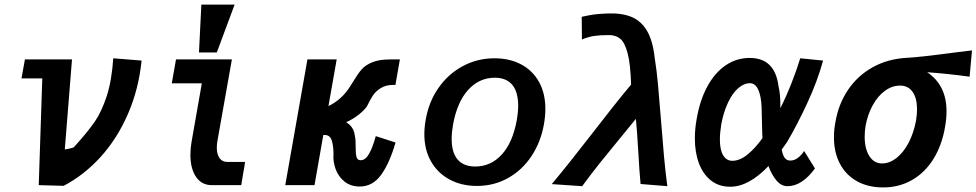

<svg xmlns="http://www.w3.org/2000/svg" viewBox="-20 -810 4272 840"><path d="M165 -467H74L89 -550H295L263.5 -156.5Q268 -156.5 285.2 -160.2Q302.5 -164 304 -167L320.5 -185.5Q367 -237.5 395.8 -279.5Q424.5 -321.5 446.8 -389.2Q469 -457 475.5 -555L599.5 -545Q586.5 -418.5 539.5 -310.8Q492.5 -203 420 -123.2Q347.5 -43.5 258.5 3L149.5 0Z M813 -133Q813 -161 818 -189L863 -445.5H731.5L750 -550H994.5L931.5 -195Q928.5 -178.5 928.5 -164Q928.5 -135 940.5 -118.2Q952.5 -101.5 975 -101.5H1052Q1050.5 -86.5 1043.5 -49L1035.5 0H905.5Q861.5 -0.5 837.2 -36.8Q813 -73 813 -133ZM1006.5 -790 928.5 -580.5H850.5L861 -790Z M1439 -135Q1439 -172.5 1431.2 -196Q1423.5 -219.5 1400.5 -219.5H1394.5L1356 0H1228L1325 -550H1453L1417 -346Q1445 -359 1470.2 -381.8Q1495.5 -404.5 1514 -435.5L1528.5 -458.5Q1546.5 -488.5 1562.5 -506.8Q1578.5 -525 1608.5 -537.5Q1638.5 -550 1687 -550H1729.5L1710 -438.5H1700.5Q1667.5 -438.5 1645.2 -424.2Q1623 -410 1611 -391.5Q1599 -373 1585.5 -345Q1575 -329 1550.8 -309.5Q1526.5 -290 1494.5 -275Q1528.5 -255.5 1532.5 -215Q1535 -205.5 1535.5 -192Q1536 -178.5 1536 -165.5Q1536 -137 1539.8 -123Q1543.5 -109 1558 -109Q1578 -109 1594 -136Q1610 -163 1624 -214.5L1710.5 -186.5Q1684.5 -96.5 1647.5 -45.2Q1610.5 6 1554 6Q1513.5 6 1486.5 -16.2Q1459.5 -38.5 1448 -71.2Q1436.5 -104 1439 -135Z M1836.5 -223.5Q1836.5 -253.5 1842.5 -286.5Q1856 -365 1898.8 -426Q1941.5 -487 2005.2 -521Q2069 -555 2143 -555Q2210 -555 2260.5 -528Q2311 -501 2338.5 -451Q2366 -401 2366 -333.5Q2366 -302.5 2360 -268Q2346.5 -189.5 2305.8 -127.8Q2265 -66 2203 -31.2Q2141 3.5 2066.5 3.5Q2000 3.5 1947.8 -24.2Q1895.5 -52 1866 -103.2Q1836.5 -154.5 1836.5 -223.5ZM2241 -284.5Q2247 -319 2247 -347.5Q2247 -408 2221 -439Q2195 -470 2145 -470Q2076.5 -470 2028.2 -416.8Q1980 -363.5 1962 -265Q1956 -230.5 1956 -202.5Q1956 -142.5 1982.2 -112Q2008.5 -81.5 2059 -81.5Q2127.5 -81.5 2175.2 -133.8Q2223 -186 2241 -284.5Z M2573.5 -229.5Q2613.5 -281.5 2657 -336.5Q2700.5 -391.5 2741 -440Q2738.5 -529 2726 -576.5Q2713.5 -624 2693.8 -640.2Q2674 -656.5 2645 -656.5Q2605.5 -656.5 2581 -653Q2556.5 -649.5 2526 -637.5L2525 -736.5Q2559.5 -744 2577.8 -746.5Q2596 -749 2625.5 -750.5Q2634.5 -750.5 2639.5 -751Q2701.5 -753.5 2743.8 -735.5Q2786 -717.5 2811 -674.5Q2836 -631.5 2844 -559Q2853 -502.5 2858.2 -446Q2863.5 -389.5 2871.5 -288.5Q2879.5 -187 2885 -126Q2890.5 -65 2899.5 4.5L2782.5 -5Q2777 -62.5 2773 -139Q2767 -240.5 2762 -290L2690.5 -202.5Q2641 -142.5 2605 -97.5Q2569 -52.5 2527 4.5L2394 -4.5Q2438.5 -58 2477 -106.5Q2515.5 -155 2573.5 -229.5Z M3020 -204.5Q3020 -247 3028 -290Q3042 -371.5 3074.5 -431.5Q3107 -491.5 3154.5 -524Q3202 -556.5 3260 -556.5Q3370.5 -556.5 3386 -432.5Q3395 -397.5 3394 -336.5Q3420 -388 3443.8 -448.8Q3467.5 -509.5 3481 -555L3581 -545Q3556 -454 3511.8 -358.8Q3467.5 -263.5 3424 -189.5L3400 -155.5Q3404.5 -131 3413.2 -119.2Q3422 -107.5 3437.5 -107.5Q3455.5 -107.5 3471.2 -119.8Q3487 -132 3498 -149.5L3545.5 -73Q3488.5 4.5 3425.5 4.5Q3398.5 4.5 3377.8 -19.5Q3357 -43.5 3342 -83.5Q3256 7 3174.5 7Q3125.5 7 3090.8 -20.2Q3056 -47.5 3038 -95.2Q3020 -143 3020 -204.5ZM3129.5 -199.5Q3129.5 -154 3144 -130.2Q3158.5 -106.5 3184 -106.5Q3216.5 -106.5 3250.2 -133.8Q3284 -161 3316 -206Q3314.5 -223.5 3314.5 -238.5L3313.5 -279Q3313 -317.5 3312 -341Q3311 -364.5 3308 -380.5Q3296.5 -446 3261.5 -446Q3235 -446 3210 -424.5Q3185 -403 3165.5 -362.2Q3146 -321.5 3135.5 -266Q3129.5 -228.5 3129.5 -199.5Z M3628.5 -209.5Q3628.5 -242.5 3635 -276.5Q3648.5 -355 3690.2 -417Q3732 -479 3798 -515.8Q3864 -552.5 3947 -557Q3996.5 -559 4167 -581.5L4232.5 -589.5L4222 -474.5Q4127.5 -487.5 4036.5 -494Q4121 -437 4121 -323.5Q4121 -290 4114.5 -254Q4101 -175 4064.2 -115.2Q4027.5 -55.5 3970.8 -22.8Q3914 10 3843.5 10Q3778 10 3729.5 -17Q3681 -44 3654.8 -93.5Q3628.5 -143 3628.5 -209.5ZM3987.5 -281.5Q3992 -309.5 3992 -332Q3992 -381 3972.5 -408.2Q3953 -435.5 3918 -435.5Q3883 -435.5 3852 -413Q3821 -390.5 3798.8 -350.8Q3776.5 -311 3767 -260Q3763 -237.5 3763 -211.5Q3763 -159 3783.5 -127Q3804 -95 3839 -95Q3871.5 -95 3901.8 -118.5Q3932 -142 3954.5 -184.2Q3977 -226.5 3987.5 -281.5Z"/></svg>

Font: JuliaMono ExtraBold
Style: Italic
Weight: 800
Italic angle: -9°
Monospace: yes
Designer: cormullion
Foundry: corm
Version: Version 0.057; ttfautohint (v1.8.4)